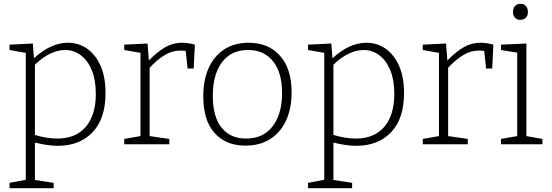

<svg xmlns="http://www.w3.org/2000/svg" viewBox="-20 -756 2890 1006"><path d="M30 230V202L115 186V-479L30 -494V-522L152 -528L158 -451Q203 -492 247.5 -512Q292 -532 336 -532Q391 -532 435.5 -501.5Q480 -471 506.5 -412Q533 -353 533 -269Q533 -134 465 -63Q397 8 283 8Q255 8 225 3.5Q195 -1 163 -9V187L261 202V230ZM280 -30Q377 -30 429.5 -91.5Q482 -153 482 -264Q482 -337 461 -388Q440 -439 403.5 -466.5Q367 -494 321 -494Q284 -494 243.5 -475Q203 -456 163 -417V-49Q225 -30 280 -30Z M631 0V-28L716 -43V-479L631 -494V-522L753 -528L760 -439Q801 -482 843 -507Q885 -532 935 -532Q966 -532 1001 -522L995 -397H963L953 -489Q941 -491 925 -491Q881 -491 841.5 -466.5Q802 -442 764 -401V-43L867 -28V0Z M1283 -532Q1387 -532 1447.5 -463.5Q1508 -395 1508 -272Q1508 -188 1479 -125Q1450 -62 1396 -27.5Q1342 7 1266 7Q1163 7 1104 -59.5Q1045 -126 1045 -251Q1045 -337 1073.5 -400Q1102 -463 1155.5 -497.5Q1209 -532 1283 -532ZM1280 -494Q1191 -494 1143 -429.5Q1095 -365 1095 -254Q1095 -144 1141 -87Q1187 -30 1269 -30Q1360 -30 1409 -95Q1458 -160 1458 -268Q1458 -376 1410.5 -435Q1363 -494 1280 -494Z M1594 230V202L1679 186V-479L1594 -494V-522L1716 -528L1722 -451Q1767 -492 1811.5 -512Q1856 -532 1900 -532Q1955 -532 1999.5 -501.5Q2044 -471 2070.5 -412Q2097 -353 2097 -269Q2097 -134 2029 -63Q1961 8 1847 8Q1819 8 1789 3.5Q1759 -1 1727 -9V187L1825 202V230ZM1844 -30Q1941 -30 1993.5 -91.5Q2046 -153 2046 -264Q2046 -337 2025 -388Q2004 -439 1967.5 -466.5Q1931 -494 1885 -494Q1848 -494 1807.5 -475Q1767 -456 1727 -417V-49Q1789 -30 1844 -30Z M2195 0V-28L2280 -43V-479L2195 -494V-522L2317 -528L2324 -439Q2365 -482 2407 -507Q2449 -532 2499 -532Q2530 -532 2565 -522L2559 -397H2527L2517 -489Q2505 -491 2489 -491Q2445 -491 2405.5 -466.5Q2366 -442 2328 -401V-43L2431 -28V0Z M2822 -28V0H2605V-28L2690 -43V-480L2605 -494V-522L2738 -528V-43ZM2706 -652Q2689 -652 2678.5 -663Q2668 -674 2668 -693Q2668 -714 2679 -725Q2690 -736 2707 -736Q2725 -736 2735.5 -724.5Q2746 -713 2746 -693Q2746 -673 2734.5 -662.5Q2723 -652 2706 -652Z"/></svg>

Font: Bitter Light
Style: Regular
Weight: 300
Designer: Sol Matas, and Bitter project Authors
Foundry: Sol Matas
Version: Version 2.001